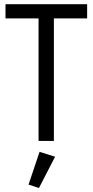

<svg xmlns="http://www.w3.org/2000/svg" viewBox="-20 -687 451 936"><path d="M6.8 -666.5H404.8V-597.2H242.7V0H168V-597.2H6.8ZM248.5 77.1 169.9 229.5 119.1 212.9 172.9 53.2Z"/></svg>

Font: NMS Futura Pro Book
Style: Regular
Weight: 400
Designer: Blend3rman
Version: Version 0.1